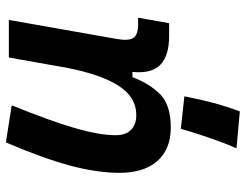

<svg xmlns="http://www.w3.org/2000/svg" viewBox="-108 -458 803 626"><g transform="rotate(-90 293.0 -145.5)"><path d="M189.9 10.3Q119.1 10.3 80.6 -33.4Q42 -77.1 42 -156.7Q42 -229.5 65.4 -317.4Q88.9 -405.3 141.1 -527.3L262.2 -508.3Q211.4 -383.3 188 -302.7Q164.6 -222.2 164.6 -168.9Q164.6 -137.2 181.9 -119.6Q199.2 -102.1 230.5 -102.1Q288.6 -102.1 325.7 -159.7Q362.8 -217.3 383.8 -325.7V-325.2L418 -517.6H540.5L478.5 -166Q471.7 -127 481.9 -111.6Q492.2 -96.2 525.4 -96.2H547.9L529.8 4.9H488.8Q422.9 4.9 393.8 -24.2Q364.7 -53.2 371.1 -114.7H354Q331.5 -56.2 296.6 -22.9Q261.7 10.3 189.9 10.3ZM242.2 235.4 122.1 224.6Q130.9 205.1 143.1 172.4Q155.3 139.6 166.7 104.5Q178.2 69.3 185.5 43L291.5 54.7Q282.2 103 270 148.9Q257.8 194.8 242.2 235.4Z"/></g></svg>

Font: Cascadia Mono NF SemiBold
Style: Italic
Weight: 600
Italic angle: -10°
Monospace: yes
Designer: Aaron Bell
Foundry: Saja Typeworks
Version: Version 2404.023; ttfautohint (v1.8.4)